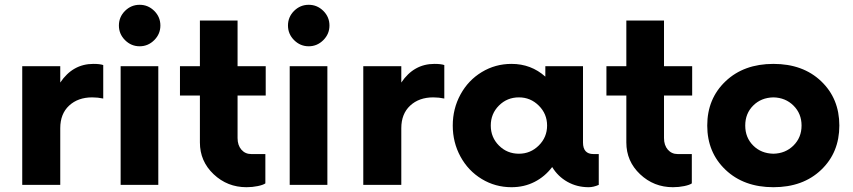

<svg xmlns="http://www.w3.org/2000/svg" viewBox="-20 -779 3596 809"><path d="M373.5 -509.8Q400.9 -509.8 415 -504.9V-363.8Q392.6 -368.7 368.7 -368.7Q308.6 -368.7 271.2 -334Q233.9 -299.3 233.9 -238.8V0H73.7V-500H233.9V-431.2Q286.6 -509.8 373.5 -509.8Z M481 -671.4Q481 -707.5 506.8 -733.2Q532.7 -758.8 568.4 -758.8Q604 -758.8 629.9 -733.2Q655.8 -707.5 655.8 -671.4Q655.8 -635.7 629.9 -609.9Q604 -584 568.4 -584Q532.7 -584 506.8 -609.9Q481 -635.7 481 -671.4ZM488.3 0V-500H647V0Z M1099.6 -376.5H981V-197.3Q981 -167 997.1 -148.4Q1013.2 -129.9 1038.6 -129.9H1098.1V-6.3Q1088.4 0.5 1065.9 5.1Q1043.5 9.8 1018.6 9.8Q938 9.8 880.1 -44.9Q822.3 -99.6 822.3 -178.7V-376.5H738.3V-500H822.3V-692.4H981V-500H1099.6Z M1193.4 -671.4Q1193.4 -707.5 1219.2 -733.2Q1245.1 -758.8 1280.8 -758.8Q1316.4 -758.8 1342.3 -733.2Q1368.2 -707.5 1368.2 -671.4Q1368.2 -635.7 1342.3 -609.9Q1316.4 -584 1280.8 -584Q1245.1 -584 1219.2 -609.9Q1193.4 -635.7 1193.4 -671.4ZM1200.7 0V-500H1359.4V0Z M1810.5 -509.8Q1837.9 -509.8 1852.1 -504.9V-363.8Q1829.6 -368.7 1805.7 -368.7Q1745.6 -368.7 1708.3 -334Q1670.9 -299.3 1670.9 -238.8V0H1510.7V-500H1670.9V-431.2Q1723.6 -509.8 1810.5 -509.8Z M2480.5 -129.9H2502.9V0Q2480.5 9.8 2460.4 9.8Q2411.1 9.8 2370.8 -12.9Q2330.6 -35.6 2306.6 -75.2Q2275.9 -34.7 2232.2 -12.5Q2188.5 9.8 2135.3 9.8Q2066.9 9.8 2010 -24.7Q1953.1 -59.1 1920.4 -118.9Q1887.7 -178.7 1887.7 -250Q1887.7 -321.3 1920.4 -381.1Q1953.1 -440.9 2010 -475.3Q2066.9 -509.8 2135.3 -509.8Q2217.8 -509.8 2277.8 -456.1V-500H2436.5V-178.7Q2436.5 -129.9 2480.5 -129.9ZM2166.5 -131.3Q2215.3 -131.3 2250.2 -166Q2285.2 -200.7 2285.2 -250Q2285.2 -299.3 2250.2 -334Q2215.3 -368.7 2166.5 -368.7Q2116.7 -368.7 2082.3 -334.2Q2047.9 -299.8 2047.9 -250Q2047.9 -200.2 2082.3 -165.8Q2116.7 -131.3 2166.5 -131.3Z M2896.5 -376.5H2777.8V-197.3Q2777.8 -167 2793.9 -148.4Q2810.1 -129.9 2835.4 -129.9H2895V-6.3Q2885.3 0.5 2862.8 5.1Q2840.3 9.8 2815.4 9.8Q2734.9 9.8 2677 -44.9Q2619.1 -99.6 2619.1 -178.7V-376.5H2535.2V-500H2619.1V-692.4H2777.8V-500H2896.5Z M3439.9 -63.2Q3363.3 9.8 3238.8 9.8Q3114.3 9.8 3037.1 -63.5Q2960 -136.7 2960 -250Q2960 -363.3 3037.1 -436.5Q3114.3 -509.8 3238.8 -509.8Q3363.3 -509.8 3439.9 -436.8Q3516.6 -363.8 3516.6 -250Q3516.6 -136.2 3439.9 -63.2ZM3238.8 -131.3Q3289.6 -132.3 3323.5 -166Q3357.4 -199.7 3357.4 -250Q3357.4 -300.3 3323.5 -334Q3289.6 -367.7 3238.8 -368.7Q3187 -367.7 3153.6 -334.2Q3120.1 -300.8 3120.1 -250Q3120.1 -199.2 3153.6 -165.8Q3187 -132.3 3238.8 -131.3Z"/></svg>

Font: Now
Style: Bold
Weight: 700
Designer: Alfredo Marco Pradil
Foundry: Alfredo Marco Pradil
Version: Version 1.002;PS 001.002;hotconv 1.0.88;makeotf.lib2.5.64775